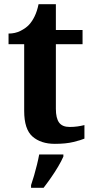

<svg xmlns="http://www.w3.org/2000/svg" viewBox="-20 -680 445 921"><path d="M243 10Q176 10 136 -25Q96 -60 96 -148V-468H21V-519Q53 -519 78.5 -532Q104 -545 119 -561Q134 -577 146 -601.5Q158 -626 165 -660H248V-536H376V-468H248V-158Q248 -113 263.5 -92Q279 -71 314 -71Q334 -71 351.5 -73.5Q369 -76 385 -80V-15Q369 -8 332.5 1Q296 10 243 10ZM129 208Q136 188 143.5 162Q151 136 157.5 109.5Q164 83 168 61H284V71Q275 92 259 119Q243 146 224.5 172.5Q206 199 189 221H129Z"/></svg>

Font: Noto Serif Gujarati
Style: Bold
Weight: 700
Version: Version 2.102